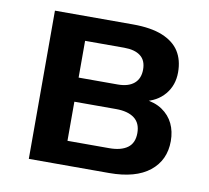

<svg xmlns="http://www.w3.org/2000/svg" viewBox="-63 -573 701 643"><g transform="rotate(10 288.0 -252.0)"><path d="M74 0V-504H339Q401 -504 440 -488Q479 -472 497.5 -443Q516 -414 516 -372Q516 -328 490 -297Q464 -266 419 -257V-264Q457 -260 482 -243Q507 -226 519.5 -200Q532 -174 532 -141Q532 -76 484.5 -38Q437 0 347 0ZM191 -82H333Q373 -82 395 -98Q417 -114 417 -148Q417 -182 395 -198.5Q373 -215 333 -215H191ZM191 -297H324Q360 -297 379.5 -313.5Q399 -330 399 -361Q399 -392 379.5 -407Q360 -422 324 -422H191Z"/></g></svg>

Font: Nunitoga
Style: Bold
Weight: 700
Designer: Vernon Adams
Foundry: Vernon Adams
Version: Version 1.0